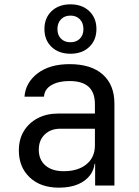

<svg xmlns="http://www.w3.org/2000/svg" viewBox="-20 -856 640 886"><path d="M252 10Q167 10 117 -37.5Q67 -85 67 -162Q67 -213 90 -251Q113 -289 154 -310.5Q195 -332 248 -332H418V-375Q418 -429 389 -455.5Q360 -482 301 -482Q249 -482 217 -463Q185 -444 183 -410H93Q98 -475 153.5 -517.5Q209 -560 301 -560Q401 -560 454.5 -512Q508 -464 508 -378V0H419V-100H404L418 -120Q418 -80 398 -51Q378 -22 341 -6Q304 10 252 10ZM274 -66Q340 -66 379 -98Q418 -130 418 -185V-262H258Q214 -262 186.5 -235.5Q159 -209 159 -165Q159 -119 189.5 -92.5Q220 -66 274 -66ZM305 -608Q251 -608 218 -639.5Q185 -671 185 -722Q185 -773 218 -804.5Q251 -836 305 -836Q359 -836 392 -804.5Q425 -773 425 -722Q425 -671 392 -639.5Q359 -608 305 -608ZM305 -661Q332 -661 348.5 -677.5Q365 -694 365 -722Q365 -750 348.5 -767Q332 -784 305 -784Q278 -784 261.5 -767Q245 -750 245 -722Q245 -694 261.5 -677.5Q278 -661 305 -661Z"/></svg>

Font: Atlassian Mono
Style: Regular
Weight: 400
Monospace: yes
Designer: Philipp Nurullin, Konstantin Bulenkov
Foundry: Modifications by Atlassian Pty Ltd, manufactured by JetBrains
Version: Version 2.304